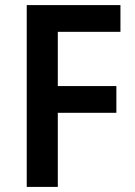

<svg xmlns="http://www.w3.org/2000/svg" viewBox="-20 -734 532 754"><path d="M207 0V-291H437V-396H207V-609H453V-714H85V0Z"/></svg>

Font: Noto Sans Gurmukhi SemiCondensed SemiBold
Style: Regular
Weight: 600
Width: 4
Designer: Jelle Bosma - Monotype Design Team
Foundry: Monotype Imaging Inc.
Version: Version 2.004